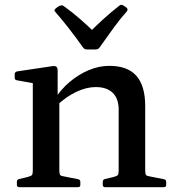

<svg xmlns="http://www.w3.org/2000/svg" viewBox="-20 -776 725 796"><path d="M505 -744Q512 -737 506 -729Q479 -699 451 -660.5Q423 -622 392 -578Q386 -571 377 -571H340Q331 -571 325 -578Q294 -622 265 -659Q236 -696 209 -727Q202 -734 210 -740Q214 -744 218.5 -747Q223 -750 228 -752Q237 -756 244 -751Q279 -726 310.5 -698.5Q342 -671 373 -641H350Q380 -671 411 -699Q442 -727 474 -752Q482 -759 490 -754Q494 -752 498 -749Q502 -746 505 -744ZM472 -321Q472 -367 447.5 -391Q423 -415 377 -415Q338 -415 296 -395Q254 -375 217 -340L206 -364Q232 -405 268.5 -436Q305 -467 347.5 -485Q390 -503 433 -503Q509 -503 545.5 -461.5Q582 -420 582 -336V0H472ZM116 0V-315H226V0ZM60 0Q50 0 50 -10V-22Q50 -32 60 -34L94 -42Q109 -46 112.5 -50.5Q116 -55 116 -70V-180H226V-69Q226 -55 229.5 -50.5Q233 -46 248 -44L304 -33Q313 -31 313 -22V-9Q313 0 303 0ZM416 0Q406 0 406 -10V-22Q406 -32 416 -34L450 -42Q465 -46 468.5 -50.5Q472 -55 472 -70V-180H582V-69Q582 -55 585.5 -50.5Q589 -46 604 -44L660 -33Q669 -31 669 -22V-9Q669 0 659 0ZM116 -315V-462L134 -428L51 -443Q41 -444 41 -454V-469Q41 -477 51 -480L192 -501Q207 -504 213 -500Q219 -496 219 -483V-381L226 -364V-315Z"/></svg>

Font: Hahmlet Medium
Style: Regular
Weight: 500
Version: Version 1.002